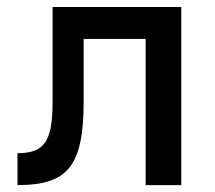

<svg xmlns="http://www.w3.org/2000/svg" viewBox="-20 -538 626 558"><path d="M30.8 0C178.2 0 223.1 -56.2 223.1 -244.6V-424.8H403.3V0H506.8V-517.6H132.8V-241.2C132.8 -127 108.9 -92.8 30.8 -92.8Z"/></svg>

Font: CaskaydiaCove Nerd Font
Style: Regular
Weight: 400
Designer: Aaron Bell
Foundry: Saja Typeworks
Version: Version 2111.1;Nerd Fonts 2.3.3